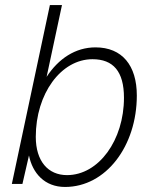

<svg xmlns="http://www.w3.org/2000/svg" viewBox="-20 -730 603 762"><path d="M238 12C401 12 523 -151 523 -351C523 -470 465 -542 359 -542C279 -542 212 -497 165 -425L226 -710H178L27 0H69L95 -113C109 -43 157 12 238 12ZM246 -35C171 -35 122 -90 122 -187C122 -358 222 -495 347 -495C429 -495 472 -447 472 -342C472 -174 372 -35 246 -35Z"/></svg>

Font: Geist ExtraLight
Style: Italic
Weight: 200
Italic angle: -12°
Designer: Basement.studio, Andrés Briganti, Mateo Zaragoza
Foundry: Basement.studio, Vercel, Andrés Briganti, Guido Ferreyra, Mateo Zaragoza
Version: Version 1.500